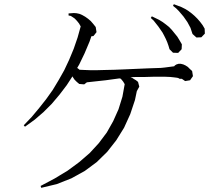

<svg xmlns="http://www.w3.org/2000/svg" viewBox="-20 -849 1040 912"><path d="M175.8 43 172.9 34.2 239.3 -1 300.8 -38.1 356.4 -79.1 406.2 -122.1 449.2 -168.9 487.3 -219.7 517.6 -273.4 543 -330.1 561.5 -389.6 572.3 -449.2 565.4 -460.9 561.5 -465.8 557.6 -470.7 552.7 -475.6 546.9 -476.6 482.4 -467.8 392.6 -458 379.9 -448.2 356.4 -450.2 344.7 -460 334 -470.7 326.2 -482.4 324.2 -486.3 296.9 -444.3 262.7 -399.4 225.6 -355.5 186.5 -316.4 144.5 -280.3 98.6 -247.1 92.8 -253.9 130.9 -293.9 166 -335.9 199.2 -377.9 230.5 -421.9 258.8 -468.8 285.2 -515.6 308.6 -565.4 330.1 -617.2 348.6 -670.9 363.3 -723.6 355.5 -737.3 348.6 -746.1 341.8 -753.9 334 -761.7 325.2 -767.6 316.4 -773.4 305.7 -775.4V-785.2L331.1 -787.1L343.8 -786.1L357.4 -783.2L371.1 -777.3L384.8 -769.5L398.4 -759.8L411.1 -749L422.9 -735.4L434.6 -720.7L438.5 -696.3L423.8 -677.7L414.1 -676.8L405.3 -651.4L381.8 -595.7L356.4 -543L346.7 -526.4L354.5 -520.5L359.4 -516.6V-517.6L381.8 -516.6L408.2 -515.6H440.4L478.5 -516.6L522.5 -517.6L571.3 -519.5L684.6 -524.4L744.1 -526.4L762.7 -528.3L807.6 -534.2L810.5 -538.1L818.4 -543L828.1 -545.9H838.9L850.6 -543L861.3 -538.1L872.1 -531.2L881.8 -521.5L892.6 -511.7L896.5 -487.3L882.8 -467.8L859.4 -463.9L843.8 -474.6H832L831.1 -476.6L822.3 -479.5L807.6 -481.4L789.1 -483.4L765.6 -484.4H707L670.9 -483.4H631.8L599.6 -482.4L607.4 -479.5L616.2 -473.6L626 -467.8L635.7 -460L641.6 -437.5L629.9 -416L621.1 -374L598.6 -306.6L569.3 -242.2L532.2 -182.6L489.3 -127.9L439.5 -79.1L382.8 -37.1L319.3 -2L250 25.4L176.8 43ZM774.4 -648.4 767.6 -664.1 759.8 -679.7 752 -694.3 732.4 -722.7 710 -751 696.3 -763.7 701.2 -771.5 735.4 -754.9 752.9 -744.1 768.6 -732.4 783.2 -720.7 796.9 -706.1 809.6 -690.4 822.3 -674.8 833 -657.2 843.8 -638.7 842.8 -615.2 826.2 -597.7 801.8 -598.6 785.2 -615.2 780.3 -631.8ZM884.8 -716.8 870.1 -744.1 851.6 -770.5 829.1 -796.9 816.4 -809.6 801.8 -821.3 805.7 -829.1 841.8 -815.4 859.4 -806.6 875 -796.9 890.6 -785.2 904.3 -773.4 918 -759.8 930.7 -745.1 942.4 -729.5 952.1 -712.9 953.1 -689.5 936.5 -671.9 913.1 -670.9 894.5 -687.5 889.6 -702.1Z"/></svg>

Font: Kurinto Seri
Style: Regular
Weight: 400
Designer: Kurinto was developed by Clint Goss from a range of fonts that are compatible with the SIL Open Font License Version 1.1
Foundry: Clinton F. Goss
Version: Version 2.196; July 25, 2020